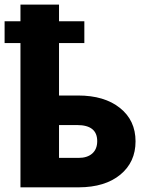

<svg xmlns="http://www.w3.org/2000/svg" viewBox="-30 -802 615 822"><path d="M331.1 -617.7H222.7V-393.1H304.2Q417 -393.1 483.6 -339.8Q550.3 -286.6 550.3 -196.8Q550.3 -107.9 485.1 -54.2Q419.9 -0.5 307.6 0H57.6V-617.7H-10.3V-710.9H57.6V-782.2H222.7V-710.9H331.1ZM222.7 -266.6V-126H306.2Q343.8 -126 365 -144.8Q386.2 -163.6 386.2 -197.8Q386.2 -266.6 300.3 -266.6Z"/></svg>

Font: Roboto
Style: Regular
Weight: 900
Designer: Google
Version: Version 2.001171; 2014